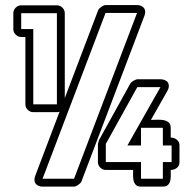

<svg xmlns="http://www.w3.org/2000/svg" viewBox="-20 -687 747 738"><path d="M198.7 -666.5Q210.9 -666.5 220 -657.5Q229 -648.4 229 -636.2V-310.1L357.4 -647.9Q358.4 -650.9 361.8 -654.3Q365.2 -657.7 369.4 -660.6Q373.5 -663.6 377.9 -665.5Q382.3 -667.5 385.7 -667.5H506.8Q519.5 -667.5 528.8 -660.6Q538.1 -653.8 538.1 -640.6Q538.1 -636.7 537.1 -633.3Q536.1 -629.9 535.2 -626.5L293 10.7Q292 13.7 288.6 17.1Q285.2 20.5 281 23.4Q276.9 26.4 272.5 28.3Q268.1 30.3 264.6 30.3H143.6Q130.9 30.3 121.6 23.4Q112.3 16.6 112.3 3.4Q112.3 -0.5 113.3 -3.9Q114.3 -7.3 115.2 -10.7L209 -257.8Q205.1 -255.9 198.7 -255.9H107.9Q95.7 -255.9 86.7 -264.9Q77.6 -273.9 77.6 -286.1V-544.9H61.5Q49.3 -544.9 40.3 -554Q31.2 -563 31.2 -575.2V-636.2Q31.2 -648.4 40.3 -657.5Q49.3 -666.5 61.5 -666.5ZM560.1 -226.1Q568.8 -226.1 581.8 -226.8Q594.7 -227.5 606.9 -225.6Q619.1 -223.6 627.7 -217Q636.2 -210.4 636.2 -195.8V-158.2Q649.4 -158.2 659.7 -150.1Q669.9 -142.1 669.9 -127.9V-64Q669.9 -49.8 659.7 -41.7Q649.4 -33.7 636.2 -33.7Q636.2 -24.9 636.5 -13.9Q636.7 -2.9 634.5 7.1Q632.3 17.1 625.7 23.7Q619.1 30.3 606 30.3H522Q508.8 30.3 502.2 23.7Q495.6 17.1 493.4 7.1Q491.2 -2.9 491.5 -13.9Q491.7 -24.9 491.7 -33.7H386.7Q374.5 -33.7 365.5 -42.7Q356.4 -51.8 356.4 -64V-133.8L360.4 -148.4L481.4 -366.7Q482.9 -369.1 486.1 -371.8Q489.3 -374.5 493.4 -376.7Q497.6 -378.9 501.5 -380.6Q505.4 -382.3 507.8 -382.3H596.7Q608.9 -382.3 618.9 -376.2Q628.9 -370.1 628.9 -356.4Q628.9 -351.1 627.2 -346.2Q625.5 -341.3 623 -336.9ZM506.8 -637.2H385.7L143.6 0H264.6ZM61.5 -636.2V-575.2H107.9V-286.1H198.7V-636.2ZM522 -64V0H606V-64H639.6V-127.9H606V-195.8H522V-127.9H469.7L596.7 -352.1H507.8L386.7 -133.8V-64Z"/></svg>

Font: Akaash Gobhi Outlined
Style: Regular
Weight: 400
Designer: Kulbir Singh Thind, MD
Foundry: Punjab Online
Version: Version 1.200